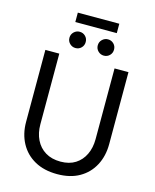

<svg xmlns="http://www.w3.org/2000/svg" viewBox="-142 -1074 957 1185"><g transform="rotate(15 336.5 -481.0)"><path d="M339 17Q255 17 195 -16.5Q135 -50 103 -109.5Q71 -169 71 -245V-705H160V-253Q160 -198 181 -155Q202 -112 242 -87.5Q282 -63 339 -63Q395 -63 433.5 -87.5Q472 -112 492.5 -155Q513 -198 513 -253V-705H602V-245Q602 -169 570.5 -109.5Q539 -50 480.5 -16.5Q422 17 339 17ZM205 -919V-979H470V-919ZM247 -764Q226 -764 210.5 -779Q195 -794 195 -816Q195 -838 210.5 -853Q226 -868 247 -868Q269 -868 284 -853Q299 -838 299 -816Q299 -794 284 -779Q269 -764 247 -764ZM428 -764Q407 -764 391.5 -779Q376 -794 376 -816Q376 -838 391.5 -853Q407 -868 428 -868Q450 -868 465 -853Q480 -838 480 -816Q480 -794 465 -779Q450 -764 428 -764Z"/></g></svg>

Font: TikTok Sans 24pt
Style: Regular
Weight: 400
Version: Version 4.000